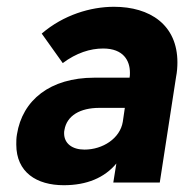

<svg xmlns="http://www.w3.org/2000/svg" viewBox="-20 -538 559 566"><path d="M451 0 499 -311C502 -326 503 -341 503 -354C503 -465 422 -518 316 -518C247 -518 167 -494 103 -439L165 -352C205 -382 246 -395 284 -395C344 -395 363 -359 363 -324C363 -319 363 -314 362 -309H258C128 -309 46 -243 30 -142C28 -131 28 -121 28 -112C28 -30 88 8 168 8C236 8 288 -14 323 -56L314 0ZM342 -179C334 -130 283 -97 229 -97C193 -97 169 -115 169 -145C169 -148 169 -151 170 -155C177 -197 216 -220 273 -220H348Z"/></svg>

Font: Arthouse Owned
Style: Bold Italic
Weight: 700
Italic angle: -10°
Designer: Jeremy Tribby
Foundry: Tribby Type
Version: Version 1.000;PS 001.000;hotconv 1.0.88;makeotf.lib2.5.64775